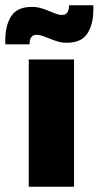

<svg xmlns="http://www.w3.org/2000/svg" viewBox="-43 -705 372 725"><path d="M65.5 0V-480.5H236.5V0ZM209 -543.5Q192 -543.5 176.2 -548Q160.5 -552.5 146.2 -558.5Q132 -564.5 119 -569Q106 -573.5 95 -573.5Q69.5 -573.5 68.5 -539.5V-537.5H-23V-553.5Q-23 -609 -0.5 -644Q22 -679 77 -679Q95 -679 110.8 -674.5Q126.5 -670 140.8 -664Q155 -658 167.5 -653.2Q180 -648.5 191 -648.5Q217 -648.5 217.5 -682.5V-685H309.5V-669.5Q309.5 -613 286.8 -578.2Q264 -543.5 209 -543.5Z"/></svg>

Font: Anek Latin Expanded
Style: Bold
Weight: 700
Width: 7
Designer: Yesha Goshar
Foundry: Ek Type
Version: Version 1.003